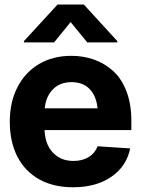

<svg xmlns="http://www.w3.org/2000/svg" viewBox="-20 -792 603 823"><path d="M293 10.7Q208.5 10.7 147.9 -23.4Q86.9 -57.6 54.4 -120.8Q22 -184.1 22 -270.5Q22 -354.5 54.7 -418Q87.4 -481.9 147 -517.3Q206.5 -552.7 285.6 -552.7Q338.9 -552.7 384.5 -536.1Q430.2 -519.5 466.1 -486.6Q502 -453.6 522.5 -399.4Q543 -345.2 543 -275.4V-234.4H82V-327.6H469.7L399.4 -303.2Q399.4 -367.7 370.1 -403.8Q340.8 -439.9 286.6 -439.9Q232.9 -439.9 201.9 -403.8Q170.9 -367.7 170.9 -309.1V-243.2Q170.9 -177.7 204.8 -139.9Q238.8 -102.1 294.9 -102.1Q333 -102.1 360.1 -118.7Q387.2 -135.3 398.4 -165L538.1 -155.8Q522.5 -79.1 457.3 -34.2Q392.1 10.7 293 10.7ZM482.9 -610.4H354L282.7 -697.3L211.9 -610.4H82.5V-615.7L226.6 -772.5H339.4L482.9 -615.7Z"/></svg>

Font: Inter Tight Stencil
Style: Bold
Weight: 700
Designer: Rasmus Andersson
Foundry: rsms
Version: Version 3.004;Glyphs 3.1.2 (3151)